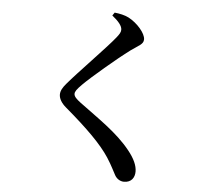

<svg xmlns="http://www.w3.org/2000/svg" viewBox="-58 -873 1116 1003"><g transform="rotate(5 500.0 -371.0)"><path d="M492 -793C526 -766 545 -743 545 -723C545 -710 539 -700 523 -680C481 -627 336 -479 284 -417C265 -395 255 -377 255 -358C255 -337 268 -314 293 -293C412 -192 487 -117 530 -51C557 -9 567 15 579 36C588 53 606 67 628 67C668 67 684 39 684 9C684 -23 668 -58 636 -98C566 -186 465 -251 366 -325C345 -341 331 -354 331 -368C331 -380 339 -392 367 -420C409 -462 533 -568 603 -620C643 -649 668 -657 668 -683C668 -714 625 -765 577 -790C555 -801 530 -806 503 -809Z"/></g></svg>

Font: Noto Serif CJK KR SemiBold
Style: Regular
Weight: 600
Designer: Ryoko NISHIZUKA 西塚涼子 (kana & ideographs); Frank Grießhammer (Latin, Greek & Cyrillic); Wenlong ZHANG 张文龙 (bopomofo); San
Foundry: Adobe
Version: Version 2.001;hotconv 1.1.0;makeotfexe 2.6.0